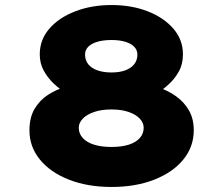

<svg xmlns="http://www.w3.org/2000/svg" viewBox="-20 -740 887 763"><path d="M423 3Q328 3 254 -26Q180 -55 138.5 -106Q97 -157 97 -222Q97 -273 117.5 -307.5Q138 -342 170.5 -363Q203 -384 240.5 -395Q278 -406 312 -411L296 -340Q274 -351 246.5 -367.5Q219 -384 194.5 -407Q170 -430 154 -459Q138 -488 138 -524Q138 -582 176 -626Q214 -670 279 -695Q344 -720 423 -720Q503 -720 567 -695Q631 -670 669 -626Q707 -582 707 -524Q707 -485 690.5 -455.5Q674 -426 649 -403.5Q624 -381 597 -365.5Q570 -350 549 -340L536 -411Q574 -405 612 -392Q650 -379 681 -356.5Q712 -334 731 -301Q750 -268 750 -222Q750 -157 708.5 -106Q667 -55 593 -26Q519 3 423 3ZM423 -156Q463 -156 491.5 -165Q520 -174 535.5 -191.5Q551 -209 551 -232Q551 -252 535.5 -268.5Q520 -285 491.5 -295Q463 -305 423 -305Q383 -305 354 -295Q325 -285 309 -268.5Q293 -252 293 -232Q293 -209 309 -191.5Q325 -174 354 -165Q383 -156 423 -156ZM423 -452Q455 -452 478 -460.5Q501 -469 513.5 -485Q526 -501 526 -523Q526 -541 513.5 -554Q501 -567 478 -574Q455 -581 423 -581Q391 -581 367 -574Q343 -567 330.5 -554Q318 -541 318 -523Q318 -501 330.5 -485Q343 -469 367 -460.5Q391 -452 423 -452Z"/></svg>

Font: Lexend Zetta Black
Style: Regular
Weight: 900
Designer: Bonnie Shaver-Troup, Thomas Jockin
Foundry: Lexend
Version: Version 1.007